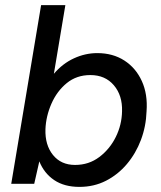

<svg xmlns="http://www.w3.org/2000/svg" viewBox="-20 -720 630 752"><path d="M24 0 141 -700H236L191 -431Q225 -471 269.5 -491.5Q314 -512 361 -512Q422 -512 467 -483Q512 -454 535.5 -402.5Q559 -351 554 -284Q552 -225 532 -172Q512 -119 477 -77.5Q442 -36 395 -12Q348 12 291 12Q232 12 192.5 -14.5Q153 -41 134 -88L114 0ZM334 -426Q280 -426 241.5 -394.5Q203 -363 181.5 -314Q160 -265 158 -214Q156 -152 187.5 -113Q219 -74 274 -74Q328 -74 369 -105Q410 -136 433.5 -183.5Q457 -231 458 -284Q460 -346 426 -386Q392 -426 334 -426Z"/></svg>

Font: Figtree Medium
Style: Italic
Weight: 500
Italic angle: -9.5°
Foundry: Erik Kennedy
Version: Version 2.001; ttfautohint (v1.8.4.7-5d5b);gftools[0.9.27]